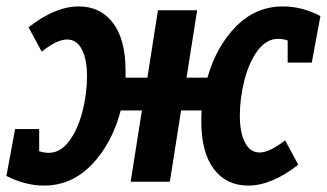

<svg xmlns="http://www.w3.org/2000/svg" viewBox="-37 -566 1018 598"><path d="M934 -371H859V-440Q844 -445 829 -445Q793 -445 766 -409Q739 -373 724.5 -317Q710 -261 710 -205Q710 -153 726 -122Q742 -91 772 -91Q802 -91 851 -129L892 -53Q809 12 736 12Q668 12 629 -39.5Q590 -91 590 -188Q590 -211 591 -222H527L492 0H370L405 -222H339Q312 -119 249 -53.5Q186 12 100 12Q42 12 -17 -18L10 -164H85V-95Q100 -90 115 -90Q151 -90 178 -126Q205 -162 219.5 -217.5Q234 -273 234 -329Q234 -381 218 -412Q202 -443 172 -443Q140 -443 93 -405L52 -481Q135 -546 208 -546Q276 -546 315 -494.5Q354 -443 354 -346V-324H422L455 -534H577L544 -324H609Q637 -422 698.5 -484Q760 -546 844 -546Q904 -546 961 -516Z"/></svg>

Font: Bitter Pro
Style: Bold Italic
Weight: 700
Italic angle: -9°
Designer: Sol Matas, and Bitter project Authors
Foundry: Sol Matas
Version: Version 1.010